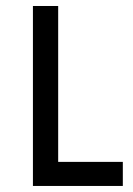

<svg xmlns="http://www.w3.org/2000/svg" viewBox="-20 -615 439 635"><path d="M172.4 -79.6V-595.2H88.9V0H386.2V-79.6Z"/></svg>

Font: Now Medium
Style: Regular
Weight: 500
Designer: Alfredo Marco Pradil
Foundry: Alfredo Marco Pradil
Version: Version 1.200;hotconv 1.0.109;makeotfexe 2.5.65596